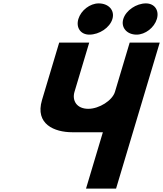

<svg xmlns="http://www.w3.org/2000/svg" viewBox="-20 -1111 961 1131"><path d="M561.1 -1091C510.1 -1091 456.9 -1050 441.6 -999C426.4 -948 455.1 -907 506.1 -907C565 -907 626.9 -948 642.1 -999C657.4 -1050 620 -1091 561.1 -1091ZM839.5 -1091C783.4 -1091 721.5 -1050 706.2 -999C691 -948 728.3 -907 784.5 -907C835.5 -907 888.7 -948 904 -999C919.3 -1050 890.5 -1091 839.5 -1091ZM920.9 -860H743.9L657.2 -570C641.9 -519 564.3 -470 500.2 -470C431.2 -470 403.6 -519 418.8 -570L505.6 -860H328.6L227.5 -522C184.7 -379 301.6 -332 405.7 -332H586L486.7 0H663.7Z"/></svg>

Font: Hussar
Style: BdSuprExtOblThree
Weight: 700
Foundry: Cannot Into Space Fonts
Version: Version 2.00